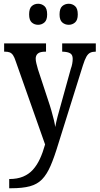

<svg xmlns="http://www.w3.org/2000/svg" viewBox="-20 -767 530 1022"><path d="M29 186Q72 186 103 173Q134 160 155.5 136Q177 112 192.5 78.5Q208 45 220 2L64 -440Q57 -462 49.5 -473Q42 -484 32 -488Q22 -492 6 -492H2V-536H225V-492H222Q193 -492 181.5 -482Q170 -472 170 -455Q170 -444 173.5 -430Q177 -416 182 -398L236 -234Q246 -205 253.5 -178.5Q261 -152 266.5 -129.5Q272 -107 274 -91Q279 -118 286.5 -146.5Q294 -175 303 -206L357 -401Q362 -414 364.5 -428Q367 -442 367 -454Q367 -475 354 -483Q341 -491 314 -492H311V-536H490V-492H488Q472 -492 460.5 -486.5Q449 -481 440 -465.5Q431 -450 421 -418L291 -3Q269 70 249 116Q229 162 203.5 188Q178 214 139 224.5Q100 235 40 235H29ZM346 -635Q326 -635 311.5 -647.5Q297 -660 297 -690Q297 -722 311.5 -734.5Q326 -747 346 -747Q365 -747 379.5 -734.5Q394 -722 394 -690Q394 -660 379.5 -647.5Q365 -635 346 -635ZM183 -635Q163 -635 149 -647.5Q135 -660 135 -690Q135 -722 149 -734.5Q163 -747 183 -747Q202 -747 216.5 -734.5Q231 -722 231 -690Q231 -660 216.5 -647.5Q202 -635 183 -635Z"/></svg>

Font: Noto Serif Khmer Condensed Medium
Style: Regular
Weight: 500
Width: 3
Designer: Danh Hong and the Monotype Design Team
Foundry: Monotype Imaging Inc.
Version: Version 2.004